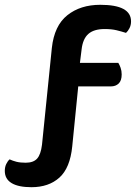

<svg xmlns="http://www.w3.org/2000/svg" viewBox="-29 -689 570 800"><path d="M297 -329 272 -79Q263 11 218.5 51Q174 91 102 91Q48 91 19.5 74Q-9 57 -9 23Q-9 7 -3 -5.5Q3 -18 11 -25Q24 -19 39.5 -15Q55 -11 78 -11Q110 -11 125.5 -28Q141 -45 146 -86L187 -489Q197 -582 251.5 -625.5Q306 -669 389 -669Q517 -669 517 -600Q517 -584 510.5 -571.5Q504 -559 496 -552Q477 -558 456.5 -563Q436 -568 407 -568Q362 -568 339 -547.5Q316 -527 311 -483L304 -427H464Q469 -419 473.5 -406.5Q478 -394 478 -379Q478 -353 465.5 -341Q453 -329 433 -329Z"/></svg>

Font: Baloo Da 2 SemiBold
Style: Regular
Weight: 600
Designer: Noopur Datye, Sulekha Rajkumar and Ek Type
Foundry: Ek Type
Version: Version 1.640;hotconv 1.0.111;makeotfexe 2.5.65597; ttfautoh